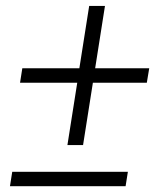

<svg xmlns="http://www.w3.org/2000/svg" viewBox="-20 -639 559 659"><path d="M306.6 -404.8H492.2L483.9 -355H298.8L265.1 -141.1H211.4L245.1 -355H48.8L56.6 -404.8H252.4L286.1 -618.7H340.3ZM411.1 0H14.2L22 -49.3H418.9Z"/></svg>

Font: TypoPRO Roboto
Style: Italic
Weight: 300
Italic angle: -12°
Designer: Google
Version: Version 2.136; 2016